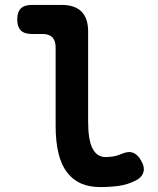

<svg xmlns="http://www.w3.org/2000/svg" viewBox="-20 -750 640 780"><path d="M338 -256Q338 -181 356 -146.5Q374 -112 409 -112Q425 -112 440.5 -114.5Q456 -117 472 -124Q501 -137 520.5 -129.5Q540 -122 553 -98Q569 -71 562.5 -50Q556 -29 532 -17Q499 0 463 5Q427 10 387 10Q343 10 309.5 -4.5Q276 -19 252.5 -49.5Q229 -80 217.5 -127.5Q206 -175 206 -240V-558Q206 -585 192.5 -598.5Q179 -612 152 -612H109Q79 -612 64.5 -626.5Q50 -641 50 -671Q50 -701 64.5 -715.5Q79 -730 109 -730H230Q284 -730 311 -703Q338 -676 338 -622Z"/></svg>

Font: Maple Mono Normal NL
Style: Bold
Weight: 700
Monospace: yes
Designer: subframe7536
Version: Version 7.000